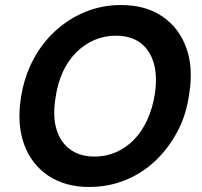

<svg xmlns="http://www.w3.org/2000/svg" viewBox="-20 -732 805 764"><path d="M335 12Q239 12 172 -33Q105 -78 76 -157.5Q47 -237 63 -341Q75 -422 110 -490Q145 -558 198.5 -607.5Q252 -657 319 -684.5Q386 -712 461 -712Q559 -712 625.5 -667Q692 -622 721 -542.5Q750 -463 733 -359Q722 -277 686.5 -209.5Q651 -142 598 -92Q545 -42 478 -15Q411 12 335 12ZM356 -109Q402 -109 442 -126.5Q482 -144 513.5 -176.5Q545 -209 566 -255Q587 -301 596 -357Q607 -430 591.5 -482Q576 -534 538 -562Q500 -590 441 -590Q395 -590 355 -572.5Q315 -555 283 -523Q251 -491 230 -445.5Q209 -400 201 -343Q189 -271 204.5 -218.5Q220 -166 259 -137.5Q298 -109 356 -109Z"/></svg>

Font: DM Sans 10pt
Style: Bold Italic
Weight: 700
Italic angle: -10°
Version: Version 4.004;gftools[0.9.30]